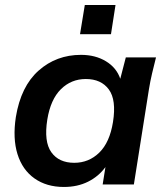

<svg xmlns="http://www.w3.org/2000/svg" viewBox="-20 -733 660 763"><path d="M234 10Q165 10 117 -24Q69 -58 49.5 -120.5Q30 -183 43 -268Q63 -390 133.5 -452.5Q204 -515 302 -515Q359 -515 401 -489.5Q443 -464 458 -420L480 -505H600Q592 -474 584.5 -442Q577 -410 572 -379L512 0H388L399 -69Q372 -32 330 -11Q288 10 234 10ZM275 -86Q333 -86 374.5 -126.5Q416 -167 429 -248Q443 -336 412.5 -377.5Q382 -419 321 -419Q263 -419 222 -378.5Q181 -338 168 -258Q154 -170 184 -128Q214 -86 275 -86ZM298 -597 317 -713H439L421 -597Z"/></svg>

Font: Mulish
Style: Bold Italic
Weight: 700
Italic angle: -9°
Designer: Vernon Adams
Foundry: Vernon Adams
Version: Version 3.603; ttfautohint (v1.8.3)